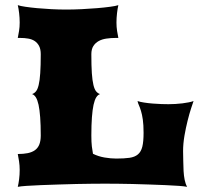

<svg xmlns="http://www.w3.org/2000/svg" viewBox="-20 -723 788 743"><path d="M48.8 0Q51.8 -12.2 54 -29.5Q56.2 -46.9 56.2 -65.4Q56.2 -82.5 53.7 -98.9Q51.3 -115.2 48.8 -127Q70.8 -127 87.4 -130.4Q104 -133.8 115.2 -141.8Q126.5 -149.9 132.1 -163.8Q137.7 -177.7 137.7 -198.7Q137.7 -239.7 135.5 -269Q133.3 -298.3 129.2 -317.4Q125 -336.4 118.7 -346.4Q112.3 -356.4 104 -358.9Q112.8 -361.8 119.1 -369.4Q125.5 -377 129.6 -394Q133.8 -411.1 135.7 -439.7Q137.7 -468.3 137.7 -513.2Q137.7 -532.7 131.3 -544.9Q125 -557.1 114.3 -564.2Q103.5 -571.3 89.1 -573.7Q74.7 -576.2 58.1 -576.2H48.8Q51.3 -587.9 53.7 -603.3Q56.2 -618.7 56.2 -635.7Q56.2 -653.8 54 -672.4Q51.8 -690.9 48.8 -703.1Q58.1 -699.7 78.1 -696.8Q98.1 -693.8 124 -691.4Q149.9 -689 179 -687.5Q208 -686 235.8 -686Q264.2 -686 295.7 -687.5Q327.1 -689 355.7 -691.4Q384.3 -693.8 406.2 -696.8Q428.2 -699.7 438 -703.1Q435.1 -690.9 432.9 -672.4Q430.7 -653.8 430.7 -635.7Q430.7 -618.7 433.1 -603.3Q435.5 -587.9 438 -576.2H427.7Q409.2 -576.2 392.1 -573.7Q375 -571.3 362.1 -564.2Q349.1 -557.1 341.3 -544.9Q333.5 -532.7 333.5 -513.2Q333.5 -468.3 335.4 -439.7Q337.4 -411.1 341.6 -394Q345.7 -377 352.1 -369.4Q358.4 -361.8 367.2 -358.9Q358.9 -356.4 352.5 -346.4Q346.2 -336.4 342 -317.4Q337.9 -298.3 335.7 -269Q333.5 -239.7 333.5 -198.7Q333.5 -173.3 335.4 -156.7Q337.4 -140.1 339.8 -127.9Q360.4 -117.7 384.5 -113.5Q408.7 -109.4 429.7 -109.4Q460.4 -109.4 481 -112.3Q501.5 -115.2 513.7 -125.5Q525.9 -135.7 530.8 -155.5Q535.6 -175.3 535.6 -209Q535.6 -239.7 532.7 -260Q529.8 -280.3 525.6 -293.7Q521.5 -307.1 517.6 -315.7Q513.7 -324.2 512.2 -332Q521.5 -328.6 537.4 -326.2Q553.2 -323.7 570.6 -322.3Q587.9 -320.8 604.5 -320.3Q621.1 -319.8 632.3 -319.8Q644.5 -319.8 658.4 -320.6Q672.4 -321.3 685.5 -323Q698.7 -324.7 710 -326.9Q721.2 -329.1 729 -332Q726.6 -324.7 719.7 -304.2Q712.9 -283.7 706.1 -256.3Q699.2 -229 693.8 -197.8Q688.5 -166.5 688.5 -138.2Q689 -119.1 689.2 -99.4Q689.5 -79.6 690.4 -61.3Q691.4 -43 694.6 -27.1Q697.8 -11.2 704.1 0Q694.8 -2 672.6 -3.7Q650.4 -5.4 620.8 -6.6Q591.3 -7.8 557.6 -9Q523.9 -10.3 491.7 -11Q459.5 -11.7 431.9 -12Q404.3 -12.2 386.7 -12.2Q369.1 -12.2 340.1 -12Q311 -11.7 276.6 -11Q242.2 -10.3 206.1 -9Q169.9 -7.8 138.2 -6.6Q106.4 -5.4 82.5 -3.7Q58.6 -2 48.8 0Z"/></svg>

Font: Arbutus
Style: Regular
Weight: 400
Designer: Karolina Lach
Foundry: Sorkin Type Co.
Version: Version 1.002